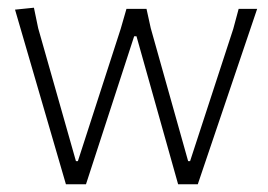

<svg xmlns="http://www.w3.org/2000/svg" viewBox="-20 -478 694 498"><path d="M68 -458 79 -405 177 -60H182L293 -403L308 -455H360L371 -405L468 -60H473L585 -403L599 -455H647L493 0H442L334 -384H328L203 0H151L19 -453Z"/></svg>

Font: Alegreya Sans Light
Style: Regular
Weight: 300
Designer: Juan Pablo del Peral
Foundry: Huerta Tipografica
Version: Version 2.007